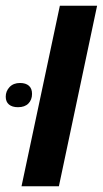

<svg xmlns="http://www.w3.org/2000/svg" viewBox="-81 -650 359 670"><path d="M-5.9 0 127.9 -629.9H257.8L124.5 0ZM-18.1 -275.9Q-38.6 -275.9 -49.8 -285.4Q-61 -294.9 -61 -312.5Q-61 -332 -47.6 -346.2Q-34.2 -360.4 -11.2 -360.4Q8.8 -360.4 19.8 -350.8Q30.8 -341.3 30.8 -322.3Q30.8 -301.8 18.1 -288.8Q5.4 -275.9 -18.1 -275.9Z"/></svg>

Font: Open Sans Condensed
Style: Italic
Weight: 400
Width: 3
Italic angle: -12°
Designer: Monotype Design Team
Foundry: Monotype Imaging Inc.
Version: Version 3.000